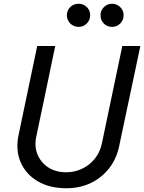

<svg xmlns="http://www.w3.org/2000/svg" viewBox="-20 -990 767 1022"><path d="M333 12Q244 12 181 -25Q118 -62 90 -126.5Q62 -191 79 -272L178 -745H274Q274 -745 268.5 -719Q263 -693 254 -650Q245 -607 234.5 -555.5Q224 -504 213 -452.5Q202 -401 193 -358Q184 -315 178.5 -288.5Q173 -262 173 -262Q162 -210 180 -167Q198 -124 237.5 -98.5Q277 -73 333 -73Q378 -73 417.5 -92Q457 -111 484.5 -145Q512 -179 522 -225L631 -745H727Q727 -745 721 -716.5Q715 -688 705 -640.5Q695 -593 683 -536.5Q671 -480 659 -423.5Q647 -367 637 -320Q627 -273 621 -244Q615 -215 615 -215Q601 -146 561.5 -95Q522 -44 463.5 -16Q405 12 333 12ZM399 -847Q372 -847 354 -865Q336 -883 336 -909Q336 -935 354 -952.5Q372 -970 399 -970Q424 -970 442 -952.5Q460 -935 460 -909Q460 -883 442 -865Q424 -847 399 -847ZM577 -847Q550 -847 532.5 -865Q515 -883 515 -909Q515 -934 533 -952Q551 -970 577 -970Q601 -970 619.5 -952.5Q638 -935 638 -909Q638 -883 620 -865Q602 -847 577 -847Z"/></svg>

Font: Plus Jakarta Display
Style: Italic
Weight: 400
Italic angle: -12°
Designer: Gumpita Rahayu
Foundry: Tokotype Studio
Version: Version 1.000